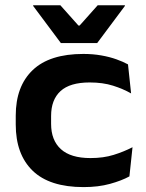

<svg xmlns="http://www.w3.org/2000/svg" viewBox="-20 -710 566 744"><path d="M304 15Q172 15 106.5 -48.5Q41 -112 41 -227.5V-262Q41 -375.5 106.5 -438.2Q172 -501 303 -501Q340.5 -501 372.8 -495.2Q405 -489.5 431 -480.2Q457 -471 476 -460.5L488 -348Q457.5 -365.5 418 -378Q378.5 -390.5 327.5 -390.5Q251 -390.5 214.5 -357Q178 -323.5 178 -260.5V-230Q178 -166.5 216 -132Q254 -97.5 330.5 -97.5Q381 -97.5 420.2 -109.8Q459.5 -122 493.5 -139.5L481.5 -26.5Q451.5 -10 406.2 2.5Q361 15 304 15ZM216 -543 108.5 -687V-689.5H214L284 -611H288.5L358.5 -689.5H464V-687L356.5 -543Z"/></svg>

Font: AnekLatin_SemiExpandedSemiBold
Style: Regular
Weight: 600
Width: 6
Designer: Yesha Goshar
Foundry: Ek Type
Version: Version 1.003